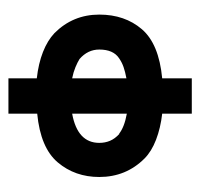

<svg xmlns="http://www.w3.org/2000/svg" viewBox="-30 -458 486 467"><g transform="rotate(90 213.5 -225.0)"><path d="M257 -448V-376Q292 -372 320.5 -361Q349 -350 366 -333Q411 -288 411 -223Q411 -164 375.5 -122Q340 -80 257 -72V-2H171V-71Q135 -75 107 -86Q79 -97 61 -114Q16 -159 16 -223Q16 -285 51.5 -326.5Q87 -368 171 -376V-448ZM306 -271Q290 -284 257 -290V-157Q328 -170 328 -223Q328 -237 323 -249Q318 -261 306 -272ZM122 -271Q101 -257 101 -223Q101 -195 124 -175Q132 -170 144 -165Q156 -160 171 -157V-289Q155 -286 143.5 -282Q132 -278 122 -271Z"/></g></svg>

Font: Fundamental  Brigade
Style: Regular
Weight: 400
Designer: Peter Wiegel, original typeface by Arno Drescher 1935
Foundry: Peter Wiegel
Version: Version 0.000 2012 initial release